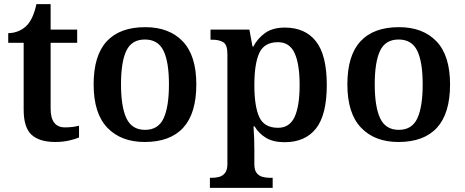

<svg xmlns="http://www.w3.org/2000/svg" viewBox="-20 -680 2258 933"><path d="M249 10Q172 10 133.5 -25Q95 -60 95 -147V-472H20V-519Q47 -519 71 -529.5Q95 -540 111 -557Q142 -590 157 -660H226V-536H355V-472H226V-152Q226 -61 296 -61Q314 -61 331 -63Q348 -65 364 -69V-12Q349 -5 317.5 2.5Q286 10 249 10Z M683 10Q568 10 501.5 -59.5Q435 -129 435 -270Q435 -410 498.5 -479Q562 -548 686 -548Q802 -548 868 -479Q934 -410 934 -270Q934 -129 870.5 -59.5Q807 10 683 10ZM685 -49Q749 -49 775 -105Q801 -161 801 -270Q801 -379 774.5 -433.5Q748 -488 684 -488Q620 -488 594 -433.5Q568 -379 568 -270Q568 -161 594.5 -105Q621 -49 685 -49Z M1000 233V184H1010Q1028 184 1045 179.5Q1062 175 1073.5 160.5Q1085 146 1085 117V-418Q1085 -463 1064.5 -475Q1044 -487 1014 -487H1003V-536H1192L1207 -454H1211Q1233 -495 1269.5 -520.5Q1306 -546 1364 -546Q1463 -546 1515.5 -479Q1568 -412 1568 -267Q1568 -122 1515.5 -55.5Q1463 11 1363 11Q1308 11 1273 -10Q1238 -31 1217 -66H1212Q1214 -38 1215 -7.5Q1216 23 1216 46V118Q1216 147 1227.5 161Q1239 175 1256 179.5Q1273 184 1291 184H1305V233ZM1331 -59Q1387 -59 1411.5 -111.5Q1436 -164 1436 -267Q1436 -369 1411.5 -422Q1387 -475 1331 -475Q1264 -475 1240 -422.5Q1216 -370 1216 -267Q1216 -163 1240 -111Q1264 -59 1331 -59Z M1916 10Q1801 10 1734.5 -59.5Q1668 -129 1668 -270Q1668 -410 1731.5 -479Q1795 -548 1919 -548Q2035 -548 2101 -479Q2167 -410 2167 -270Q2167 -129 2103.5 -59.5Q2040 10 1916 10ZM1918 -49Q1982 -49 2008 -105Q2034 -161 2034 -270Q2034 -379 2007.5 -433.5Q1981 -488 1917 -488Q1853 -488 1827 -433.5Q1801 -379 1801 -270Q1801 -161 1827.5 -105Q1854 -49 1918 -49Z"/></svg>

Font: Noto Serif Myanmar SemiBold
Style: Regular
Weight: 600
Designer: Ben Mitchell and the Monotype Design Team
Foundry: Monotype Imaging Inc.
Version: Version 2.106; ttfautohint (v1.8.4.7-5d5b)